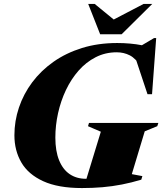

<svg xmlns="http://www.w3.org/2000/svg" viewBox="-20 -938 822 973"><path d="M415 -32Q423 -32 430.5 -32.2Q438 -32.5 445.2 -33.2Q452.5 -34 459.5 -35L410.5 -7L491 -270.5L426 -298.5L431 -315H782.5L777 -298.5L713.5 -272.5L648 -55.5L701.5 -45.5L696 -27.5Q646.5 -12.5 597.8 -3Q549 6.5 499 10.8Q449 15 395.5 15Q274.5 15 198.8 -19.8Q123 -54.5 88 -115Q53 -175.5 53 -252.5Q53 -324.5 76 -393Q99 -461.5 143.2 -520.8Q187.5 -580 251 -624.8Q314.5 -669.5 395.8 -694.8Q477 -720 574 -720Q607 -720 638.5 -717.2Q670 -714.5 700.5 -708.5Q731 -702.5 761.5 -692.5L662.5 -687L760.5 -745H771.5L750.5 -460.5H727.5L660 -663.5L695.5 -598.5Q668 -642 637.8 -657.5Q607.5 -673 571.5 -673Q513.5 -673 464.8 -648Q416 -623 378.2 -580Q340.5 -537 314.2 -481.8Q288 -426.5 274.2 -364.5Q260.5 -302.5 260.5 -240.5Q260.5 -172.5 279.5 -125.8Q298.5 -79 333.2 -55.5Q368 -32 415 -32ZM751.5 -918 596.5 -764.5H487.5L427 -918H460L576 -823H525.5L707.5 -918Z"/></svg>

Font: Newsreader 60pt ExtraBold
Style: Italic
Weight: 800
Italic angle: -17°
Designer: Hugues Gentile
Foundry: Production Type
Version: Version 1.003